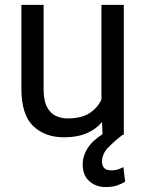

<svg xmlns="http://www.w3.org/2000/svg" viewBox="-20 -548 591 780"><path d="M488.3 190.4Q476.1 197.8 457.3 204.8Q438.5 211.9 409.7 211.9Q370.1 211.9 343 188.2Q315.9 164.6 315.9 118.7Q315.9 86.9 335 55.7Q354 24.4 396.5 -2.9L394.5 -52.2Q370.1 -22.9 332 -6.6Q293.9 9.8 240.2 9.8Q162.6 9.8 114.7 -36.1Q66.9 -82 66.9 -187.5V-528.3H157.2V-186.5Q157.2 -139.2 171.1 -113Q185.1 -86.9 207.5 -76.9Q230 -66.9 254.4 -66.9Q309.6 -66.9 342.8 -87.9Q376 -108.9 392.1 -143.6V-528.3H482.9V0H478Q446.8 23.4 420.7 50Q394.5 76.7 394.5 108.4Q394.5 124.5 403.1 134.3Q411.6 144 432.6 144Q448.7 144 461.4 139.4Q474.1 134.8 481.4 130.9Z"/></svg>

Font: Vazirmatn UI FD
Style: Regular
Weight: 400
Designer: Saber Rastikerdar
Foundry: Saber Rastikerdar
Version: Version 33.003